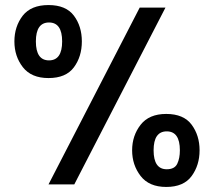

<svg xmlns="http://www.w3.org/2000/svg" viewBox="-20 -730 847 760"><path d="M172 0 533 -700H635L274 0ZM70 -668Q103 -710 172 -710Q241 -710 272.5 -668Q304 -626 304 -566Q304 -506 272.5 -463.5Q241 -421 172 -421Q104 -421 70.5 -464Q37 -507 37 -566Q37 -625 70 -668ZM503 -135Q503 -193 536.5 -236Q570 -279 638 -279Q707 -279 738.5 -236.5Q770 -194 770 -135Q770 -76 738.5 -33Q707 10 638 10Q570 10 536.5 -33.5Q503 -77 503 -135ZM122 -566Q122 -491 174 -491Q226 -491 226 -566Q226 -641 174 -641Q122 -641 122 -566ZM588 -135Q588 -60 640 -60Q671 -60 681.5 -81.5Q692 -103 692 -135Q692 -210 640 -210Q588 -210 588 -135Z"/></svg>

Font: Lopes Sans SemiBold
Style: Regular
Weight: 600
Designer: Gabriel Lam, Diego Maldonado
Foundry: TypeRant, Foresti Design
Version: Version 4.000